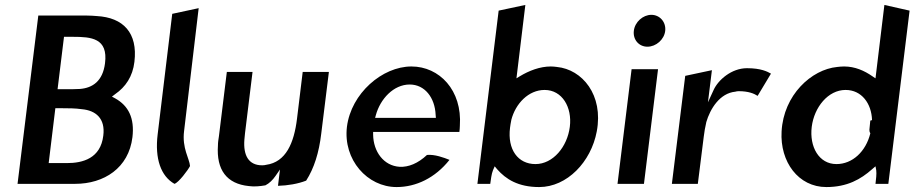

<svg xmlns="http://www.w3.org/2000/svg" viewBox="-20 -754 3701 777"><path d="M51 -10H284C401 -10 501 -74 516 -199C525 -276 500 -326 446 -356L433 -363L446 -373C488 -402 517 -444 524 -504C538 -621 479 -683 372 -689C359 -690 347 -691 333 -691H135ZM251 -94H177L204 -316H234C256 -316 284 -316 312 -312C367 -307 407 -275 398 -205C387 -113 315 -94 251 -94ZM405 -498C396 -426 355 -398 303 -394C285 -393 268 -393 249 -393H213L239 -605H275C349 -605 418 -600 405 -498Z M686 -10C703 -15 741 -66 749 -82C747 -112 716 -154 725 -224L784 -721L677 -698L618 -210C606 -112 631 -41 686 -10Z M898 -463 866 -203C864 -190 862 -178 862 -166C855 -66 898 -10 987 -1C1009 2 1031 0 1054 -4C1070 -12 1084 -26 1095 -42L1113 -68L1105 -2C1144 -3 1186 -10 1219 -23C1251 -73 1271 -136 1280 -213L1311 -463H1205L1182 -274C1170 -175 1137 -98 1057 -87C1054 -86 1047 -85 1041 -85C986 -85 964 -125 969 -189C970 -206 973 -225 975 -243L1002 -463Z M1490 -209V-220H1839C1840 -229 1841 -236 1841 -245C1851 -389 1758 -485 1645 -485C1527 -485 1401 -376 1384 -241C1368 -107 1467 3 1585 3C1664 3 1741 -34 1799 -107C1777 -116 1739 -130 1708 -127C1672 -93 1633 -77 1597 -79C1533 -83 1491 -140 1490 -209ZM1743 -289 1744 -277H1498L1501 -288C1519 -354 1573 -412 1638 -412C1699 -412 1740 -359 1743 -289Z M2162 3C2275 3 2372 -99 2395 -222C2423 -370 2336 -473 2234 -483C2226 -484 2218 -485 2209 -485C2165 -485 2121 -468 2083 -445L2070 -437L2106 -734L1998 -711L1912 -10H1964C1966 -24 1969 -51 1975 -65L1982 -81L1992 -69C2027 -29 2077 3 2162 3ZM2044 -237C2045 -247 2047 -256 2049 -267V-268C2066 -335 2119 -390 2184 -390C2255 -390 2296 -320 2286 -241C2276 -160 2218 -90 2147 -90C2076 -90 2033 -149 2044 -237Z M2545 -629C2541 -593 2566 -565 2600 -565C2635 -565 2668 -594 2672 -629C2676 -665 2650 -694 2616 -694C2582 -694 2549 -665 2545 -629ZM2586 -10 2643 -474H2536L2479 -10Z M3100 -456C3086 -464 3060 -478 3003 -478C2940 -478 2886 -430 2868 -390L2845 -340L2861 -470L2753 -447L2699 -10H2804L2828 -201C2830 -220 2834 -240 2838 -258V-259C2854 -314 2893 -377 2956 -383C2959 -384 2964 -385 2969 -385C3010 -385 3032 -375 3046 -366Z M3324 3C3409 3 3464 -29 3509 -69L3523 -81L3526 -65C3528 -51 3525 -27 3523 -10H3575L3661 -711L3559 -734L3523 -437L3511 -445C3478 -468 3440 -485 3396 -485C3387 -485 3376 -484 3368 -483C3264 -473 3151 -370 3143 -222C3136 -99 3211 3 3324 3ZM3502 -266C3501 -260 3501 -253 3500 -246C3499 -234 3496 -224 3502 -215V-214C3484 -141 3430 -90 3365 -90C3294 -90 3255 -160 3265 -241C3275 -320 3331 -390 3402 -390C3467 -390 3507 -335 3509 -268Z"/></svg>

Font: Bluebird
Style: LiNrwObl
Weight: 300
Designer: Jasper
Foundry: Cannot Into Space Fonts
Version: Version 0.98